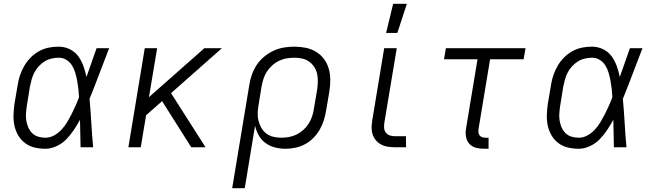

<svg xmlns="http://www.w3.org/2000/svg" viewBox="-20 -773 3440 1008"><path d="M218 8Q189 8 161.5 1.5Q134 -5 112 -21.5Q90 -38 76 -61.5Q62 -85 56 -112.5Q50 -140 51 -169.5Q52 -199 56 -228L73 -328Q77 -354 85.5 -379Q94 -404 108 -428Q122 -452 141.5 -471.5Q161 -491 185.5 -504.5Q210 -518 236 -523Q262 -528 288 -528Q319 -528 346.5 -514.5Q374 -501 391 -477.5Q408 -454 418 -426Q428 -398 434 -369Q447 -407 460.5 -444.5Q474 -482 487 -520H553Q527 -454 502 -387Q477 -320 450 -254Q456 -191 459.5 -127Q463 -63 469 0H403Q402 -36 401.5 -72Q401 -108 400 -144Q385 -117 367.5 -90.5Q350 -64 328 -41.5Q306 -19 276.5 -5.5Q247 8 218 8ZM219 -50Q242 -50 264 -62Q286 -74 303 -92.5Q320 -111 332.5 -132Q345 -153 356 -174.5Q367 -196 377 -218.5Q387 -241 395 -263Q394 -285 391.5 -306.5Q389 -328 385 -349.5Q381 -371 375 -391.5Q369 -412 358 -429.5Q347 -447 329 -458.5Q311 -470 289 -470Q270 -470 250.5 -465.5Q231 -461 214 -450.5Q197 -440 183 -424.5Q169 -409 160 -391.5Q151 -374 146 -355.5Q141 -337 137 -318L121 -218Q118 -199 116.5 -179Q115 -159 118 -140Q121 -121 128.5 -104Q136 -87 149 -74Q162 -61 180.5 -55.5Q199 -50 219 -50Z M984 0 831 -242 747 -168 719 0H654L740 -520H805L762 -263L1053 -520H1145L878 -284L1059 0Z M1199 215 1289 -328Q1293 -355 1302.5 -381.5Q1312 -408 1328 -432.5Q1344 -457 1367.5 -476Q1391 -495 1417 -507Q1443 -519 1470.5 -523.5Q1498 -528 1525 -528Q1556 -528 1585.5 -522Q1615 -516 1639.5 -501Q1664 -486 1681 -463Q1698 -440 1706 -412Q1714 -384 1714 -353.5Q1714 -323 1709 -292L1692 -192Q1688 -167 1680 -141.5Q1672 -116 1658.5 -92.5Q1645 -69 1625.5 -49Q1606 -29 1581.5 -16Q1557 -3 1531 2.5Q1505 8 1480 8Q1450 8 1423 1Q1396 -6 1374 -22Q1352 -38 1338.5 -62Q1325 -86 1319 -113L1265 215ZM1456 -50Q1476 -50 1496.5 -53.5Q1517 -57 1536.5 -66.5Q1556 -76 1572.5 -91Q1589 -106 1600.5 -124Q1612 -142 1618.5 -161.5Q1625 -181 1628 -202L1645 -302Q1648 -323 1648.5 -344Q1649 -365 1645 -384.5Q1641 -404 1630 -421Q1619 -438 1603 -449.5Q1587 -461 1567 -465.5Q1547 -470 1526 -470Q1506 -470 1485 -466.5Q1464 -463 1444.5 -453.5Q1425 -444 1408.5 -429Q1392 -414 1380.5 -396Q1369 -378 1363 -358.5Q1357 -339 1353 -318L1338 -225Q1334 -204 1333 -182Q1332 -160 1337 -140Q1342 -120 1352 -102Q1362 -84 1378 -72Q1394 -60 1414.5 -55Q1435 -50 1456 -50Z M2112 0H2050Q2032 0 2014 -3Q1996 -6 1980.5 -14.5Q1965 -23 1953.5 -36.5Q1942 -50 1936.5 -66.5Q1931 -83 1931 -101.5Q1931 -120 1934 -139L1997 -520H2063L1998 -130Q1996 -116 1996.5 -102.5Q1997 -89 2004.5 -78.5Q2012 -68 2024 -63Q2036 -58 2050 -58H2111ZM2007 -600 2044 -753H2116L2066 -600Z M2545 8H2519Q2498 8 2478 2.5Q2458 -3 2444.5 -17.5Q2431 -32 2427 -52.5Q2423 -73 2426 -94L2487 -462H2311L2321 -520H2739L2729 -462H2553L2492 -94Q2491 -85 2492 -76.5Q2493 -68 2498.5 -61.5Q2504 -55 2512 -52.5Q2520 -50 2529 -50H2545Z M3018 8Q2989 8 2961.5 1.5Q2934 -5 2912 -21.5Q2890 -38 2876 -61.5Q2862 -85 2856 -112.5Q2850 -140 2851 -169.5Q2852 -199 2856 -228L2873 -328Q2877 -354 2885.5 -379Q2894 -404 2908 -428Q2922 -452 2941.5 -471.5Q2961 -491 2985.5 -504.5Q3010 -518 3036 -523Q3062 -528 3088 -528Q3119 -528 3146.5 -514.5Q3174 -501 3191 -477.5Q3208 -454 3218 -426Q3228 -398 3234 -369Q3247 -407 3260.5 -444.5Q3274 -482 3287 -520H3353Q3327 -454 3302 -387Q3277 -320 3250 -254Q3256 -191 3259.5 -127Q3263 -63 3269 0H3203Q3202 -36 3201.5 -72Q3201 -108 3200 -144Q3185 -117 3167.5 -90.5Q3150 -64 3128 -41.5Q3106 -19 3076.5 -5.5Q3047 8 3018 8ZM3019 -50Q3042 -50 3064 -62Q3086 -74 3103 -92.5Q3120 -111 3132.5 -132Q3145 -153 3156 -174.5Q3167 -196 3177 -218.5Q3187 -241 3195 -263Q3194 -285 3191.5 -306.5Q3189 -328 3185 -349.5Q3181 -371 3175 -391.5Q3169 -412 3158 -429.5Q3147 -447 3129 -458.5Q3111 -470 3089 -470Q3070 -470 3050.5 -465.5Q3031 -461 3014 -450.5Q2997 -440 2983 -424.5Q2969 -409 2960 -391.5Q2951 -374 2946 -355.5Q2941 -337 2937 -318L2921 -218Q2918 -199 2916.5 -179Q2915 -159 2918 -140Q2921 -121 2928.5 -104Q2936 -87 2949 -74Q2962 -61 2980.5 -55.5Q2999 -50 3019 -50Z"/></svg>

Font: Iosevka Aile Light
Style: Italic
Weight: 300
Italic angle: -9°
Designer: Belleve Invis
Foundry: Belleve Invis
Version: Version 31.1.0; ttfautohint (v1.8.4)